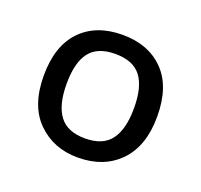

<svg xmlns="http://www.w3.org/2000/svg" viewBox="-72 -802 521 498"><g transform="rotate(20 188.0 -552.5)"><path d="M345 -553Q345 -472 302 -427.5Q259 -383 187 -383Q120 -383 76 -426.5Q32 -470 32 -553Q32 -635 74 -678.5Q116 -722 189 -722Q260 -722 302.5 -679Q345 -636 345 -553ZM95 -553Q95 -495 117 -465.5Q139 -436 188 -436Q237 -436 259 -465.5Q281 -495 281 -553Q281 -612 259 -640.5Q237 -669 188 -669Q139 -669 117 -640.5Q95 -612 95 -553Z"/></g></svg>

Font: Noto Sans Coptic
Style: Regular
Weight: 400
Designer: Monotype Design Team, Denis Moyogo Jacquerye
Foundry: Monotype Imaging Inc.
Version: Version 2.002; ttfautohint (v1.8.4.7-5d5b)